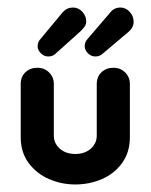

<svg xmlns="http://www.w3.org/2000/svg" viewBox="-20 -480 400 510"><path d="M237 -257Q237 -276 249.5 -288Q262 -300 281 -300Q300 -300 312.5 -287.5Q325 -275 325 -257V-116Q325 -75 304 -46.5Q283 -18 250 -4Q217 10 180 10Q144 10 111 -4Q78 -18 56.5 -46.5Q35 -75 35 -116V-257Q35 -276 47.5 -288Q60 -300 79 -300Q98 -300 110.5 -287.5Q123 -275 123 -257V-120Q123 -99 139 -85Q155 -71 180 -71Q205 -71 221 -85Q237 -99 237 -120ZM213 -377 273 -447Q283 -460 300 -460Q314 -460 324.5 -448.5Q335 -437 335 -422Q335 -407 321 -395L251 -336Q244 -330 233 -330Q222 -330 213.5 -338.5Q205 -347 205 -357Q205 -369 213 -377ZM88 -377 147 -448Q158 -460 174 -460Q188 -460 198.5 -449Q209 -438 209 -423Q209 -415 204.5 -409Q200 -403 194 -397L126 -336Q119 -330 108 -330Q97 -330 88.5 -338.5Q80 -347 80 -357Q80 -369 88 -377Z"/></svg>

Font: Dongle
Style: Bold
Weight: 700
Designer: Yanghee Ryu
Foundry: Yanghee Ryu
Version: Version 2.000